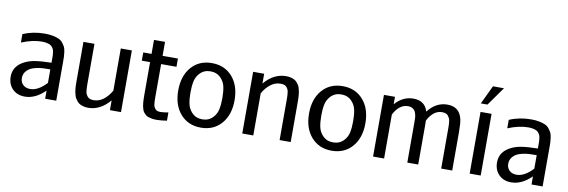

<svg xmlns="http://www.w3.org/2000/svg" viewBox="-55 -1186 4808 1624"><g transform="rotate(10 2349.5 -374.5)"><path d="M265.1 -542Q305.2 -542 335.9 -535.4Q366.7 -528.8 386.7 -519.5Q406.7 -510.3 420.7 -492.2Q434.6 -474.1 441.7 -459.7Q448.7 -445.3 452.4 -419.4Q456.1 -393.6 456.5 -377.9Q457 -362.3 457 -333V0H361.8V-69.8Q278.8 12.2 188 12.2Q122.1 12.2 82 -28.6Q42 -69.3 42 -133.8Q42 -215.8 115.2 -261.2Q161.1 -289.6 220 -298.8Q278.8 -308.1 361.8 -309.1V-349.1Q361.8 -366.2 361.3 -376.5Q360.8 -386.7 358.6 -401.1Q356.4 -415.5 352.3 -424.3Q348.1 -433.1 340.1 -443.1Q332 -453.1 320.6 -458.5Q309.1 -463.9 291.7 -467.5Q274.4 -471.2 252 -471.2Q170.4 -471.2 77.1 -432.1V-504.9Q163.1 -542 265.1 -542ZM361.8 -136.2V-252Q320.8 -252 295.7 -250.5Q270.5 -249 238.8 -241.9Q207 -234.9 185.1 -221.2Q137.2 -189.5 137.2 -139.2Q137.2 -103 160.4 -81.1Q183.6 -59.1 222.2 -59.1Q290.5 -59.1 361.8 -136.2Z M691.9 -185.1Q691.9 -165 692.4 -153.8Q692.9 -142.6 694.8 -125.2Q696.8 -107.9 701.7 -98.1Q706.5 -88.4 714.6 -78.4Q722.7 -68.4 735.8 -63.7Q749 -59.1 767.1 -59.1Q813 -59.1 851.6 -88.6Q890.1 -118.2 918 -167.5V-529.8H1013.2V0H918V-84Q836.4 12.2 732.9 12.2Q710.9 12.2 692.6 7.3Q674.3 2.4 661.1 -4.4Q647.9 -11.2 637.5 -23.9Q627 -36.6 620.4 -47.6Q613.8 -58.6 609.1 -76.4Q604.5 -94.2 602.1 -106.2Q599.6 -118.2 598.6 -138.2Q597.7 -158.2 597.4 -168.5Q597.2 -178.7 597.2 -198.2Q597.2 -201.7 597.2 -203.1V-529.8H691.9Z M1276.9 -172.9Q1276.9 -153.3 1277.3 -142.1Q1277.8 -130.9 1279.5 -115.7Q1281.2 -100.6 1285.4 -92Q1289.6 -83.5 1296.4 -75Q1303.2 -66.4 1314.5 -62.7Q1325.7 -59.1 1340.8 -59.1Q1366.7 -59.1 1408.7 -66.9V3.9Q1356.4 12.2 1319.8 12.2Q1297.9 12.2 1280 9Q1262.2 5.9 1248.5 1.2Q1234.9 -3.4 1224.6 -12.7Q1214.4 -22 1207.3 -30.8Q1200.2 -39.6 1195.6 -54.7Q1190.9 -69.8 1188.2 -82Q1185.5 -94.2 1184.1 -114.7Q1182.6 -135.3 1182.4 -150.6Q1182.1 -166 1182.1 -190.9V-459H1110.8V-529.8H1182.1V-649.9H1276.9V-529.8H1408.7V-459H1276.9Z M1791 -433.1Q1755.9 -471.2 1699.7 -471.2Q1644 -471.2 1608.9 -433.1Q1580.6 -403.3 1571.8 -362.5Q1563 -321.8 1563 -265.1Q1563 -208.5 1571.8 -167.7Q1580.6 -127 1608.9 -97.2Q1644 -59.1 1699.7 -59.1Q1755.9 -59.1 1791 -97.2Q1819.3 -127 1828.1 -167.7Q1836.9 -208.5 1836.9 -265.1Q1836.9 -321.8 1828.1 -362.5Q1819.3 -403.3 1791 -433.1ZM1699.7 -542Q1809.1 -542 1875.5 -466.6Q1941.9 -391.1 1941.9 -265.1Q1941.9 -139.6 1875.7 -63.7Q1809.6 12.2 1699.7 12.2Q1590.8 12.2 1524.4 -63.5Q1458 -139.2 1458 -265.1Q1458 -390.6 1523.9 -466.3Q1589.8 -542 1699.7 -542Z M2375.5 -347.2Q2375.5 -368.2 2375 -380.9Q2374.5 -393.6 2372.3 -409.9Q2370.1 -426.3 2365.2 -435.5Q2360.4 -444.8 2352.5 -454.1Q2344.7 -463.4 2331.8 -467.3Q2318.8 -471.2 2301.3 -471.2Q2254.9 -471.2 2216.1 -441.4Q2177.2 -411.6 2149.4 -362.3V0H2054.7V-529.8H2149.4V-445.8Q2230 -542 2337.4 -542Q2358.9 -542 2377 -537.4Q2395 -532.7 2408 -526.1Q2420.9 -519.5 2431.2 -507.3Q2441.4 -495.1 2448 -484.6Q2454.6 -474.1 2459 -456.5Q2463.4 -439 2465.8 -427Q2468.3 -415 2469.2 -394.3Q2470.2 -373.5 2470.5 -362.5Q2470.7 -351.6 2470.7 -331.1Q2470.7 -329.6 2470.7 -329.1V0H2375.5Z M2914.6 -433.1Q2879.4 -471.2 2823.2 -471.2Q2767.6 -471.2 2732.4 -433.1Q2704.1 -403.3 2695.3 -362.5Q2686.5 -321.8 2686.5 -265.1Q2686.5 -208.5 2695.3 -167.7Q2704.1 -127 2732.4 -97.2Q2767.6 -59.1 2823.2 -59.1Q2879.4 -59.1 2914.6 -97.2Q2942.9 -127 2951.7 -167.7Q2960.4 -208.5 2960.4 -265.1Q2960.4 -321.8 2951.7 -362.5Q2942.9 -403.3 2914.6 -433.1ZM2823.2 -542Q2932.6 -542 2999 -466.6Q3065.4 -391.1 3065.4 -265.1Q3065.4 -139.6 2999.3 -63.7Q2933.1 12.2 2823.2 12.2Q2714.4 12.2 2647.9 -63.5Q2581.5 -139.2 2581.5 -265.1Q2581.5 -390.6 2647.5 -466.3Q2713.4 -542 2823.2 -542Z M3763.2 -346.2Q3763.2 -365.2 3762.7 -376Q3762.2 -386.7 3760.3 -403.8Q3758.3 -420.9 3753.7 -430.7Q3749 -440.4 3741.2 -450.9Q3733.4 -461.4 3720 -466.3Q3706.5 -471.2 3689 -471.2Q3648.9 -471.2 3617.7 -445.6Q3586.4 -419.9 3565.4 -377.4Q3565.9 -361.3 3565.9 -328.1V0H3472.2V-346.2Q3472.2 -371.1 3471.4 -384Q3470.7 -397 3466.3 -415.3Q3461.9 -433.6 3453.1 -445.8Q3433.1 -471.2 3397 -471.2Q3356.9 -471.2 3325.4 -445.8Q3293.9 -420.4 3272.9 -377.4V0H3178.2V-529.8H3272.9V-465.8Q3338.9 -542 3430.2 -542Q3528.8 -542 3555.2 -452.6Q3623.5 -542 3722.2 -542Q3827.1 -542 3850.1 -439Q3857.9 -404.3 3857.9 -328.1V0H3763.2Z M4168.5 -761.2 4054.7 -601.1H3997.6L4073.7 -761.2ZM4102.5 0H4007.8V-529.8H4102.5Z M4442.4 -542Q4482.4 -542 4513.2 -535.4Q4543.9 -528.8 4564 -519.5Q4584 -510.3 4597.9 -492.2Q4611.8 -474.1 4618.9 -459.7Q4626 -445.3 4629.6 -419.4Q4633.3 -393.6 4633.8 -377.9Q4634.3 -362.3 4634.3 -333V0H4539.1V-69.8Q4456.1 12.2 4365.2 12.2Q4299.3 12.2 4259.3 -28.6Q4219.2 -69.3 4219.2 -133.8Q4219.2 -215.8 4292.5 -261.2Q4338.4 -289.6 4397.2 -298.8Q4456.1 -308.1 4539.1 -309.1V-349.1Q4539.1 -366.2 4538.6 -376.5Q4538.1 -386.7 4535.9 -401.1Q4533.7 -415.5 4529.5 -424.3Q4525.4 -433.1 4517.3 -443.1Q4509.3 -453.1 4497.8 -458.5Q4486.3 -463.9 4469 -467.5Q4451.7 -471.2 4429.2 -471.2Q4347.7 -471.2 4254.4 -432.1V-504.9Q4340.3 -542 4442.4 -542ZM4539.1 -136.2V-252Q4498 -252 4472.9 -250.5Q4447.8 -249 4416 -241.9Q4384.3 -234.9 4362.3 -221.2Q4314.5 -189.5 4314.5 -139.2Q4314.5 -103 4337.6 -81.1Q4360.8 -59.1 4399.4 -59.1Q4467.8 -59.1 4539.1 -136.2Z"/></g></svg>

Font: Aurulent Sans
Style: Regular
Weight: 400
Version: Version 2007.05.04